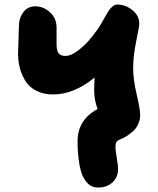

<svg xmlns="http://www.w3.org/2000/svg" viewBox="-20 -632 699 852"><path d="M416 200.2Q389.2 200.2 373.3 185.8Q357.4 171.4 346.2 147Q336.4 125.5 330.3 84Q324.2 42.5 324.2 -4.9Q324.2 -100.6 413.1 -147.9Q397.9 -189 397.9 -229Q397.9 -253.9 399.9 -288.1Q308.6 -212.9 215.8 -212.9Q172.9 -212.9 141.1 -229.2Q109.4 -245.6 92.5 -272.9Q75.7 -300.3 67.9 -330.8Q60.1 -361.3 60.1 -395Q60.1 -410.2 62 -453.1Q64 -496.1 64 -516.1Q64 -552.2 83.7 -578.1Q103.5 -604 136.2 -604Q172.9 -604 201.9 -577.4Q231 -550.8 231 -509.8V-436Q231 -409.7 239.3 -396.7Q247.6 -383.8 271 -383.8Q293.5 -383.8 322.8 -405.3Q352.1 -426.8 373.3 -451.2Q394.5 -475.6 413.1 -502Q424.3 -518.6 438 -542.7Q451.7 -566.9 459.2 -579.6Q466.8 -592.3 477.8 -602.1Q488.8 -611.8 501 -611.8Q536.6 -611.8 567.4 -587.2Q598.1 -562.5 598.1 -526.9Q598.1 -515.6 584.5 -449.5Q570.8 -383.3 570.8 -329.1Q570.8 -280.8 586.4 -213.4Q602.1 -146 602.1 -123Q602.1 -100.1 592.8 -80.3Q583.5 -60.5 568.1 -47.6Q552.7 -34.7 540.5 -27.1Q528.3 -19.5 515.1 -14.2Q500.5 -8.8 496.3 -1Q492.2 6.8 492.2 21Q492.2 33.2 498 67.6Q503.9 102.1 503.9 117.2Q503.9 154.8 479 177.5Q454.1 200.2 416 200.2Z"/></svg>

Font: Shantell Sans Irregular
Style: Regular
Weight: 800
Designer: Stephen Nixon, Anya Danilova, Shantell Martin
Foundry: Arrow Type
Version: Version 1.006;[9816181b4]